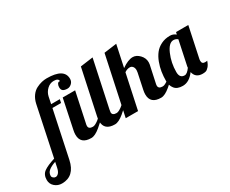

<svg xmlns="http://www.w3.org/2000/svg" viewBox="-341 -1220 2323 1941"><g transform="rotate(-30 820.0 -249.5)"><path d="M444 -553Q411 -553 393.5 -565Q376 -577 376 -607Q376 -627 384.5 -642.5Q393 -658 406 -658Q412 -658 415 -657Q414 -691 361 -691Q316 -691 282 -658.5Q248 -626 238 -582L221 -500H322L314 -460H213L99 80Q63 250 -83 250Q-131 250 -166 219.5Q-201 189 -201 142Q-201 80 -158.5 49.5Q-116 19 -28 -8L92 -579Q103 -629 129 -665Q155 -701 189 -718Q223 -735 253 -742Q283 -749 312 -749Q515 -749 515 -627Q515 -595 492.5 -574Q470 -553 444 -553ZM-146 128Q-146 139 -134 150Q-122 161 -106 161Q-88 161 -71.5 142.5Q-55 124 -47 83L-35 25Q-88 43 -117 66.5Q-146 90 -146 128ZM356 -500H501L429 -160Q424 -142 424 -128Q424 -91 474 -91Q488 -91 506.5 -101Q525 -111 539 -122Q553 -133 575 -152.5Q597 -172 606 -179H640Q636 -175 606.5 -144Q577 -113 557.5 -94.5Q538 -76 508 -51Q478 -26 451.5 -13Q425 0 403 0Q279 0 279 -109Q279 -132 285 -160Z M672 -680 820 -700 705 -160Q700 -135 700 -128Q700 -91 750 -91Q764 -91 782.5 -101Q801 -111 815 -122Q829 -133 851 -152.5Q873 -172 882 -179H916Q912 -175 882.5 -144Q853 -113 833.5 -94.5Q814 -76 784 -51Q754 -26 727.5 -13Q701 0 679 0Q555 0 555 -109Q555 -132 561 -160Z M1285 -351 1244 -160Q1239 -140 1239 -128Q1239 -91 1289 -91Q1303 -91 1321.5 -101Q1340 -111 1354 -122Q1368 -133 1390 -152.5Q1412 -172 1421 -179H1455Q1451 -175 1421.5 -144Q1392 -113 1372.5 -94.5Q1353 -76 1323 -51Q1293 -26 1266.5 -13Q1240 0 1218 0Q1094 0 1094 -109Q1094 -132 1100 -160L1138 -340Q1141 -353 1141 -366Q1141 -393 1128 -409Q1115 -425 1095 -425Q1063 -425 1033 -404L947 0H803L948 -680L1096 -700L1042 -447Q1117 -500 1172 -500Q1214 -500 1250.5 -462Q1287 -424 1287 -375Q1287 -359 1285 -351Z M1822 -500 1750 -160Q1745 -140 1745 -126Q1745 -89 1781 -89Q1799 -89 1807 -92Q1794 -52 1774.5 -30.5Q1755 -9 1740 -4.5Q1725 0 1703 0Q1621 0 1604 -76Q1544 6 1468 6Q1402 6 1373 -31.5Q1344 -69 1344 -121Q1344 -175 1352 -226.5Q1360 -278 1379 -328.5Q1398 -379 1427 -416Q1456 -453 1502 -476Q1548 -499 1606 -499Q1643 -499 1673 -474L1679 -500ZM1607 -160 1663 -425Q1642 -443 1614 -443Q1560 -443 1519.5 -349Q1479 -255 1479 -148Q1479 -77 1537 -77Q1566 -77 1602 -128Q1602 -142 1607 -160Z"/></g></svg>

Font: Lobster 1.3
Style: Regular
Weight: 400
Designer: Pablo Impallari
Foundry: Pablo Impallari. www.impallari.com
Version: Version 1.003 2010